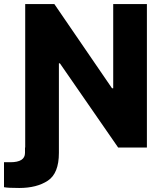

<svg xmlns="http://www.w3.org/2000/svg" viewBox="-50 -727 797 946"><path d="M74.2 0V-707H217.8L502 -292H507.8V-707H673.8V0H532.2L245.1 -415H240.2V26.4Q240.2 127 185.8 163.1Q131.3 199.2 44.9 199.2Q-11.7 199.2 -30.3 195.3V72.3H-19.5H1Q73.2 72.3 73.2 26.4V0Z"/></svg>

Font: Pretendard GOV ExtraBold
Style: Regular
Weight: 800
Designer: Base glyphs from Inter by Rasmus Andersson; Hangeul glyphs from Noto Sans CJK(Source Han Sans) by Jang Soo-young and Kan
Foundry: Kil Hyung-jin
Version: Version 1.309